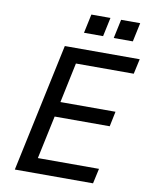

<svg xmlns="http://www.w3.org/2000/svg" viewBox="-96 -960 809 1030"><g transform="rotate(10 309.0 -445.0)"><path d="M518 -317H218L168 -82H501L483 0H57L206 -699H614L596 -617H281L235 -399H535ZM317 -890H421L399 -787H295ZM479 -890H583L561 -787H457Z"/></g></svg>

Font: Fragment Mono SC
Style: Italic
Weight: 400
Italic angle: -12°
Monospace: yes
Designer: Wei Huang based on Nimbus Sans by URW Studio, based on Helvetica by Max Miedinger.
Foundry: Wei Huang
Version: Version 1.012; ttfautohint (v1.8.4.7-5d5b)